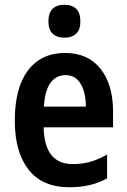

<svg xmlns="http://www.w3.org/2000/svg" viewBox="-20 -775 533 805"><path d="M253 -553Q349 -553 401.5 -486.5Q454 -420 454 -308V-241H163Q166 -87 285 -87Q324 -87 358 -96.5Q392 -106 429 -127V-27Q394 -8 356 1Q318 10 271 10Q157 10 99.5 -64Q42 -138 42 -269Q42 -407 97.5 -480Q153 -553 253 -553ZM255 -460Q215 -460 191.5 -427.5Q168 -395 164 -328H340Q340 -386 318.5 -423Q297 -460 255 -460ZM250 -755Q282 -755 299.5 -738Q317 -721 317 -685Q317 -650 299 -633.5Q281 -617 250 -617Q219 -617 201 -633.5Q183 -650 183 -685Q183 -721 200.5 -738Q218 -755 250 -755Z"/></svg>

Font: Noto Sans Bengali Condensed SemiBold
Style: Regular
Weight: 600
Width: 3
Designer: Joana Ranito - Universal Thirst; Jelle Bosma - Monotype Design Team
Foundry: Universal Thirst ehf.
Version: Version 3.000; ttfautohint (v1.8.4.7-5d5b)